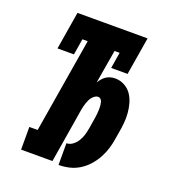

<svg xmlns="http://www.w3.org/2000/svg" viewBox="-135 -841 869 955"><g transform="rotate(20 300.0 -363.5)"><path d="M282 8V-107Q300 -107 315.5 -119Q331 -131 340.5 -147Q350 -163 355 -180Q360 -197 363 -215L371 -264Q372 -272 373.5 -280Q375 -288 375.5 -296Q376 -304 376.5 -312Q377 -320 377 -328Q377 -336 376 -344Q375 -352 373 -359.5Q371 -367 365.5 -372.5Q360 -378 352 -378Q343 -378 335 -372.5Q327 -367 321 -359.5Q315 -352 311 -343.5Q307 -335 304 -326.5Q301 -318 299 -309.5Q297 -301 295 -292L247 0H81V-120H125L208 -620H180L166 -535H79L112 -735H483L450 -535H363L377 -620H350L320 -443Q327 -454 335.5 -464Q344 -474 354.5 -480.5Q365 -487 377 -490Q389 -493 401 -493Q427 -493 450 -480.5Q473 -468 487 -447.5Q501 -427 508 -402Q515 -377 517 -351.5Q519 -326 516.5 -299Q514 -272 509 -245L504 -215Q500 -187 492 -160Q484 -133 470 -107Q456 -81 436 -58.5Q416 -36 391 -20.5Q366 -5 338 1.5Q310 8 282 8Z"/></g></svg>

Font: Iosevka Slab HvExObl
Style: Regular
Weight: 900
Width: 7
Italic angle: -9°
Monospace: yes
Designer: Belleve Invis
Foundry: Belleve Invis
Version: Version 11.1.1; ttfautohint (v1.8.3)